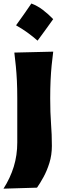

<svg xmlns="http://www.w3.org/2000/svg" viewBox="-32 -873 377 1116"><path d="M150.4 -852.6Q185.9 -839.2 217.6 -815Q249.3 -790.8 277.2 -761.8Q255.2 -731.2 232.6 -699.8Q210.1 -668.4 186.4 -636.7Q159 -660.8 127.9 -683.4Q96.7 -706 61.3 -725.8Q84.9 -758.1 106.9 -789.7Q129 -821.4 150.4 -852.6ZM-11.7 223.6Q27.3 162.6 47.9 96.2Q68.4 29.8 68.4 -44.9V-300.8Q68.4 -358.9 66.2 -403.8Q64 -448.7 60.1 -488Q56.2 -527.3 51.3 -567.4L277.3 -572.8Q272 -532.2 268.1 -492.2Q264.2 -452.1 262 -406Q259.8 -359.9 259.8 -300.8Q259.8 -218.3 264.6 -155Q269.5 -91.8 269.5 -24.9Q269.5 28.3 255.1 74.2Q240.7 120.1 220.7 156.5Q200.7 192.9 183.1 217.8Z"/></svg>

Font: Pinar ExtraBold
Style: Regular
Weight: 800
Designer: Amin Abedi
Version: Version 3.000